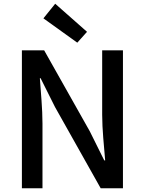

<svg xmlns="http://www.w3.org/2000/svg" viewBox="-20 -1006 774 1026"><path d="M97 0H207V-346C207 -427 198 -512 193 -588H197L274 -434L518 0H637V-737H526V-393C526 -313 536 -224 542 -149H537L460 -304L216 -737H97ZM393 -778 445 -836 275 -986 212 -908Z"/></svg>

Font: GenYoGothic2 TW M
Style: Regular
Weight: 500
Version: Version 2.100;PS 2.1;hotconv 16.6.51;makeotf.lib2.5.65220 DE